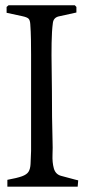

<svg xmlns="http://www.w3.org/2000/svg" viewBox="-20 -703 320 724"><path d="M272.9 1H7.8V-24.9Q44.9 -31.7 63 -38.3Q81.1 -44.9 87.6 -55.4Q94.2 -65.9 95.2 -84.5Q96.2 -103 97.2 -133.8V-497.1Q97.2 -525.9 96.7 -554.9Q96.2 -584 94.2 -611.8Q93.3 -627 87.6 -632.6Q82 -638.2 63.5 -642.1Q44.9 -646 4.9 -654.8V-676.8L12.2 -683.1H262.2L268.1 -676.8V-655.8L201.2 -641.1Q181.2 -636.2 179.2 -615.2Q175.3 -586.4 174.6 -540.8Q173.8 -495.1 174.8 -446.5Q175.8 -397.9 175.8 -358.9Q175.8 -309.1 176.3 -262Q176.8 -214.8 178.2 -168.9Q179.2 -147.9 178 -119.4Q176.8 -90.8 182.9 -68.4Q189 -45.9 210 -40Q221.2 -37.1 236.1 -33Q251 -28.8 262.7 -25.9L274.9 -22.9Z"/></svg>

Font: Aref Ruqaa
Style: Regular
Weight: 400
Designer: Abdullah Aref
Version: Version 1.002